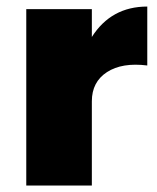

<svg xmlns="http://www.w3.org/2000/svg" viewBox="-20 -572 484 592"><path d="M263.2 -458Q322.8 -551.8 434.1 -551.8V-370.1Q356.4 -379.9 309.8 -349.6Q263.2 -319.3 263.2 -259.8V0H61V-543.9H263.2Z"/></svg>

Font: Montserrat-Arabic ExtraBold
Style: Regular
Weight: 800
Designer: Mohamed Gaber
Foundry: Kief Type Foundry
Version: Version 5.008;PS 005.008;hotconv 1.0.88;makeotf.lib2.5.64775